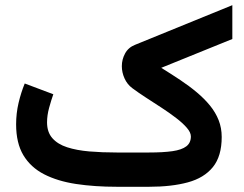

<svg xmlns="http://www.w3.org/2000/svg" viewBox="-20 -715 935 735"><path d="M550.9 0Q636.8 0 699 -16.9Q761.3 -33.8 795 -75.4Q828.7 -117 828.7 -190.7Q828.7 -225.2 817 -254.9Q805.3 -284.6 783.8 -311Q762.3 -337.3 733.4 -361.5Q704.6 -385.7 669.9 -408.8Q635.3 -431.8 597.3 -455.4L869.4 -565.7V-695.2L497.4 -543.6Q471.3 -533.4 458.9 -510.5Q446.4 -487.6 446.4 -461.7Q446.4 -437.8 456.7 -414.9Q467 -392 486.2 -377.7Q509.4 -360.4 538.9 -341.3Q568.4 -322.2 598.5 -302.6Q628.6 -283 654.1 -263.4Q679.6 -243.9 695.1 -225.9Q710.7 -208 710.7 -192.7Q710.7 -168.1 693.2 -154.8Q675.7 -141.4 640.2 -136.3Q604.7 -131.2 550.5 -131.2H427.4Q370.5 -131.2 321.9 -135.3Q273.3 -139.5 237.1 -151.2Q200.9 -162.9 180.5 -186Q160.1 -209 160.1 -246.7Q160.1 -273.3 168 -302.3Q176 -331.4 184.1 -354.2L74.7 -395.4Q60.5 -361 51.1 -321.2Q41.7 -281.3 41.7 -239Q41.7 -167.3 69.5 -120.8Q97.4 -74.4 148.8 -47.9Q200.2 -21.5 271.1 -10.7Q341.9 0 427.4 0Z"/></svg>

Font: Vazirmatn NL
Style: Regular
Weight: 400
Designer: Saber Rastikerdar
Foundry: Saber Rastikerdar
Version: Version 33.003